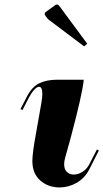

<svg xmlns="http://www.w3.org/2000/svg" viewBox="-20 -820 456 846"><path d="M221.7 -796.4Q227.5 -800.3 230.5 -800.3Q235.4 -800.3 240.2 -795.4L364.3 -627.4L350.6 -615.7L192.4 -734.9L180.7 -749.5Q176.8 -755.4 176.8 -757.3Q176.8 -763.7 181.6 -767.1ZM415.5 -156.7 372.6 -72.3Q353 -34.7 317.6 -14.4Q282.2 5.9 242.2 5.9Q192.4 5.9 157.5 -24.7Q122.6 -55.2 122.6 -110.4Q122.6 -146 139.2 -235.4L162.6 -368.2Q166.5 -392.6 166.5 -406.2Q166.5 -437.5 151.9 -437.5Q143.1 -437.5 130.9 -424.6Q118.7 -411.6 107.4 -390.1L79.1 -335L70.3 -339.4L98.6 -394.5Q121.1 -438 153.8 -453.4Q186.5 -468.8 232.9 -468.8H349.1Q343.3 -407.2 291 -210.9L267.1 -125Q262.7 -108.9 262.7 -96.7Q262.7 -74.2 274.7 -62.5Q286.6 -50.8 305.2 -50.8Q324.2 -50.8 343.5 -63Q362.8 -75.2 373.5 -96.2L407.2 -161.6Z"/></svg>

Font: QumpellkaNo12
Style: Regular
Weight: 500
Designer: gluk (gluksza@wp.pl)
Foundry: gluk (gluksza@wp.pl)
Version: Version 00.480